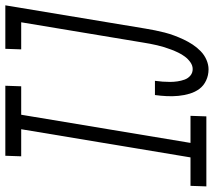

<svg xmlns="http://www.w3.org/2000/svg" viewBox="-98 -714 783 702"><g transform="rotate(-90 293.0 -363.5)"><path d="M390 8Q368 8 349 -1Q330 -10 318.5 -25.5Q307 -41 301 -61Q295 -81 293 -102Q291 -123 292 -144.5Q293 -166 296 -188H348Q346 -174 345 -160Q344 -146 344 -132.5Q344 -119 346 -105.5Q348 -92 352.5 -79.5Q357 -67 367 -58.5Q377 -50 391 -50Q404 -50 416 -58.5Q428 -67 436.5 -78.5Q445 -90 451 -102.5Q457 -115 462 -128Q467 -141 471 -154Q475 -167 478 -180Q481 -193 483.5 -206Q486 -219 488 -232L562 -677H463L465 -735H624L539 -223Q536 -205 532.5 -187.5Q529 -170 524.5 -152.5Q520 -135 513.5 -117.5Q507 -100 499 -83Q491 -66 480.5 -50Q470 -34 456 -20.5Q442 -7 424.5 0.5Q407 8 390 8ZM-38 0 -36 -58H68L171 -677H72L74 -735H330L328 -677H224L121 -58H220L218 0Z"/></g></svg>

Font: Iosevka SS04 Lt Ex Obl
Style: Regular
Weight: 300
Width: 7
Italic angle: -9°
Monospace: yes
Designer: Belleve Invis
Foundry: Belleve Invis
Version: Version 19.0.0; ttfautohint (v1.8.4)